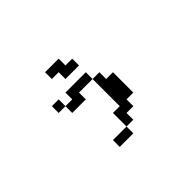

<svg xmlns="http://www.w3.org/2000/svg" viewBox="-125 -828 1250 1250"><g transform="rotate(-45 500.0 -203.0)"><path d="M375 -484.4V-546.9H500V-484.4H562.5V-421.9H437.5V-484.4ZM250 -296.9V-359.4H312.5V-296.9ZM500 78.1V140.6H375V78.1ZM500 78.1V-46.9H562.5V-296.9H437.5V-234.4H312.5V-296.9H375V-359.4H562.5V-296.9H625V-234.4H687.5V-46.9H625V15.6H562.5V78.1Z"/></g></svg>

Font: KH Dot Dougenzaka 16
Style: Regular
Weight: 400
Designer: Original version for X68000 by Keitarou Hiraki (http://hp.vector.co.jp/authors/VA000874/) / TrueType conversion by Homem
Version: Version 1.00.20150527